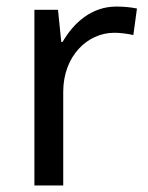

<svg xmlns="http://www.w3.org/2000/svg" viewBox="-20 -566 453 586"><path d="M335 -546C260 -546 205 -497 171 -438H167L157 -536H85V0H173V-286C173 -394 246 -466 329 -466C347 -466 370 -463 387 -459L398 -540C380 -544 355 -546 335 -546Z"/></svg>

Font: Noto Sans Mahajani
Style: Regular
Weight: 400
Designer: Monotype Design Team
Foundry: Monotype Imaging Inc.
Version: Version 2.003